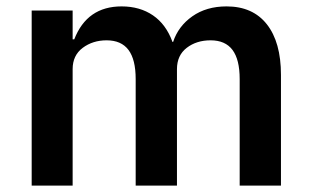

<svg xmlns="http://www.w3.org/2000/svg" viewBox="-20 -580 971 600"><path d="M79 0V-547H207V-457H212Q252 -560 360 -560Q417 -560 458 -532Q499 -504 519 -449H521Q537 -498 581 -529Q625 -560 688 -560Q770 -560 814 -504Q858 -448 858 -346V0H729V-333Q729 -394 706.5 -424Q684 -454 638 -454Q594 -454 563.5 -430.5Q533 -407 533 -364V0H404V-333Q404 -394 381.5 -424Q359 -454 313 -454Q270 -454 238.5 -430.5Q207 -407 207 -364V0Z"/></svg>

Font: IBM Plex Sans JP SemiBold
Style: Regular
Weight: 600
Designer: Mike Abbink; Paul van der Laan; Pieter van Rosmalen; Wujin Sim; Yejin Wi; Jinhee Kim; Boomi Park; Yona Kim; Kichan Ma
Foundry: Sandoll Inc.
Version: Version 1.001